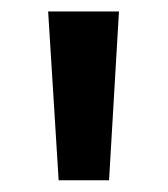

<svg xmlns="http://www.w3.org/2000/svg" viewBox="-20 -740 289 331"><path d="M63 -720.2H185.1L168 -429.2H81.1Z"/></svg>

Font: Aspekta 550
Style: Regular
Weight: 550
Designer: Ivo Dolenc
Version: Version 2.000